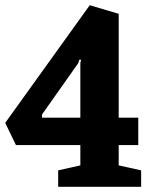

<svg xmlns="http://www.w3.org/2000/svg" viewBox="-24 -716 577 736"><path d="M199 0V-63L284 -82V-160H37L-4 -245L320 -696L431 -663V-265H506V-160H431V-82L517 -63V0ZM137 -265H284V-475L287 -487H280L276 -474L137 -277Z"/></svg>

Font: Faustina Light ExtraBold
Style: Regular
Weight: 800
Version: Version 1.200